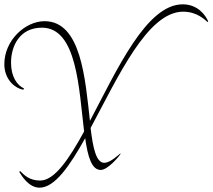

<svg xmlns="http://www.w3.org/2000/svg" viewBox="-20 -732 983 888"><path d="M943 -633C930 -663 894 -712 825 -712C657 -712 521 -409 396 -173C374 -366 356 -634 186 -634C97 -634 0 -546 0 -435C0 -369 44 -325 88 -317L91 -323C60 -337 31 -376 31 -442C31 -517 69 -604 174 -604C337 -604 345 -319 369 -124C299 4 232 103 166 103C116 103 92 78 73 59L69 63C80 80 112 136 163 136C233 136 302 36 374 -93C386 -7 404 54 446 54C478 54 531 -8 538 -21L536 -22C527 -15 490 21 462 21C425 21 410 -47 399 -140C526 -376 662 -678 827 -678C891 -678 927 -641 940 -630Z"/></svg>

Font: Stalemate
Style: Regular
Weight: 400
Designer: Astigmatic (AOETI)
Foundry: Astigmatic (AOETI)
Version: Version 001.000